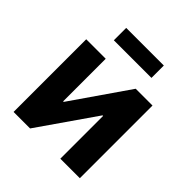

<svg xmlns="http://www.w3.org/2000/svg" viewBox="-198 -879 1020 1020"><g transform="rotate(45 311.5 -369.5)"><path d="M560.3 0H413.7V-321.3H409.4L186.5 0H62.4V-545.9H208.8V-226H213L434.1 -545.9H560.3ZM452.5 -738.8V-645.8H169.9V-738.8Z"/></g></svg>

Font: Adwaita Sans
Style: Regular
Weight: 400
Designer: Rasmus Andersson
Foundry: rsms
Version: Version 4.001;git-9221beed3